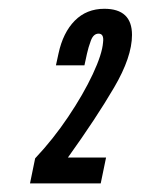

<svg xmlns="http://www.w3.org/2000/svg" viewBox="-20 -728 378 448"><path d="M50 -300H215L227.5 -360.5H138.5Q204.5 -452.5 246.2 -523.8Q288 -595 288 -646.5Q288 -707.5 223.5 -707.5Q182 -707.5 154.5 -679.8Q127 -652 116.5 -603L110.5 -575.5H177L183 -603Q186 -617 192 -633.2Q198 -649.5 210 -649.5Q223 -649.5 220.5 -629.5Q218.5 -602 196.5 -555Q174.5 -508 139.2 -455.5Q104 -403 62 -358.5Z"/></svg>

Font: League Gothic SemiCondensed Italic
Style: Regular
Weight: 400
Width: 4
Designer: The League of Moveable Type
Version: Version 1.600; ttfautohint (v1.8.3)